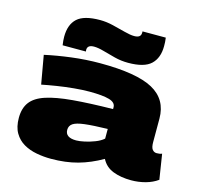

<svg xmlns="http://www.w3.org/2000/svg" viewBox="-112 -904 1081 1036"><g transform="rotate(15 428.0 -386.0)"><path d="M35 -159Q35 -213 60.5 -247Q86 -281 142.5 -299.5Q199 -318 290.5 -326Q382 -334 514 -336V-346Q514 -373 477.5 -383.5Q441 -394 367 -394Q329 -394 281 -389.5Q233 -385 186 -377.5Q139 -370 105 -363L77 -522Q145 -537 224.5 -547Q304 -557 384 -557Q588 -557 678.5 -507.5Q769 -458 769 -351V-220Q769 -190 778.5 -178.5Q788 -167 802 -167Q809 -167 817 -168Q825 -169 832 -172L854 -32Q825 -11 786.5 -0.5Q748 10 707 10Q649 10 605.5 -7Q562 -24 541 -65Q475 -27 408 -8.5Q341 10 259 10Q218 10 178 2.5Q138 -5 106 -23.5Q74 -42 54.5 -75Q35 -108 35 -159ZM304 -164Q304 -121 365 -121Q383 -121 411 -127Q439 -133 467.5 -144Q496 -155 514 -171V-225Q432 -223 386.5 -217.5Q341 -212 322.5 -199.5Q304 -187 304 -164ZM162 -598Q160 -611 159 -623Q158 -635 158 -645Q158 -713 195.5 -747.5Q233 -782 323 -782Q358 -782 395.5 -773Q433 -764 466.5 -755Q500 -746 522 -746Q559 -746 559 -774Q559 -779 559 -782H689Q691 -770 691.5 -758Q692 -746 692 -735Q692 -669 654.5 -633.5Q617 -598 527 -598Q488 -598 451 -607.5Q414 -617 382.5 -626Q351 -635 328 -635Q291 -635 291 -607Q291 -601 292 -598Z"/></g></svg>

Font: Georama ExtraExtended ExtraBold
Style: Regular
Weight: 800
Width: 8
Designer: Jean-Baptiste Levee
Foundry: Production Type
Version: Version 1.000